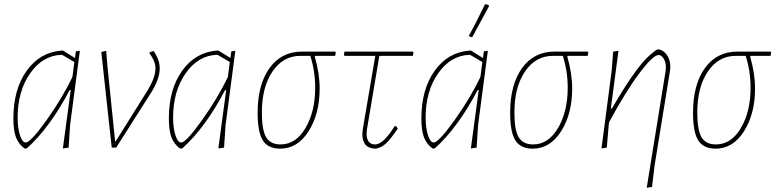

<svg xmlns="http://www.w3.org/2000/svg" viewBox="-20 -695 3655 904"><path d="M95 4Q67 -17 55 -49Q43 -81 43 -137Q43 -275 106 -362.5Q169 -450 272 -457H276L333 -422L337 -453L356 -456L310 -106L303 0L276 4L313 -271H308Q215 -94 106 4ZM63 -141Q63 -93 74 -58.5Q85 -24 101 -24Q124 -24 199 -129Q274 -234 321 -333L330 -403L272 -437Q182 -435 122.5 -350.5Q63 -266 63 -141Z M703 -455Q732 -414 732 -373Q732 -323 691 -258L527 0H506L457 -450L480 -456L486 -382L522 -30H525L674 -268Q712 -330 712 -374Q712 -406 684 -444L685 -449Z M827 4Q799 -17 787 -49Q775 -81 775 -137Q775 -275 838 -362.5Q901 -450 1004 -457H1008L1065 -422L1069 -453L1088 -456L1042 -106L1035 0L1008 4L1045 -271H1040Q947 -94 838 4ZM795 -141Q795 -93 806 -58.5Q817 -24 833 -24Q856 -24 931 -129Q1006 -234 1053 -333L1062 -403L1004 -437Q914 -435 854.5 -350.5Q795 -266 795 -141Z M1299 5Q1242 5 1217.5 -34Q1193 -73 1193 -163Q1193 -297 1249 -374.5Q1305 -452 1402 -452H1558L1561 -448L1558 -432H1464L1462 -428Q1485 -350 1485 -278Q1485 -159 1433 -77Q1381 5 1299 5ZM1301 -15Q1373 -15 1418.5 -92.5Q1464 -170 1464 -282Q1464 -360 1441 -432H1394Q1313 -432 1263 -358.5Q1213 -285 1213 -165Q1213 -83 1233 -49Q1253 -15 1301 -15Z M1750 5Q1686 5 1686 -64L1688 -86L1747 -432H1603L1599 -436L1602 -452H1924L1927 -448L1924 -432H1766L1708 -87L1706 -67Q1706 -15 1746 -15Q1785 -15 1838 -101H1845L1853 -90Q1820 -41 1799 -21Q1778 -1 1750 5Z M2263 -674 2268 -675 2281 -671 2282 -665Q2259 -622 2204 -521L2199 -520L2187 -526Q2221 -586 2263 -674ZM2016 4Q1988 -17 1976 -49Q1964 -81 1964 -137Q1964 -275 2027 -362.5Q2090 -450 2193 -457H2197L2254 -422L2258 -453L2277 -456L2231 -106L2224 0L2197 4L2234 -271H2229Q2136 -94 2027 4ZM1984 -141Q1984 -93 1995 -58.5Q2006 -24 2022 -24Q2045 -24 2120 -129Q2195 -234 2242 -333L2251 -403L2193 -437Q2103 -435 2043.5 -350.5Q1984 -266 1984 -141Z M2488 5Q2431 5 2406.5 -34Q2382 -73 2382 -163Q2382 -297 2438 -374.5Q2494 -452 2591 -452H2747L2750 -448L2747 -432H2653L2651 -428Q2674 -350 2674 -278Q2674 -159 2622 -77Q2570 5 2488 5ZM2490 -15Q2562 -15 2607.5 -92.5Q2653 -170 2653 -282Q2653 -360 2630 -432H2583Q2502 -432 2452 -358.5Q2402 -285 2402 -165Q2402 -83 2422 -49Q2442 -15 2490 -15Z M2892 -456 2856 -184H2861Q2926 -296 2975.5 -363Q3025 -430 3074 -462H3085Q3109 -455 3123 -431.5Q3137 -408 3136 -377L3135 -364L3062 84L3050 185L3025 189L3114 -361L3115 -376Q3116 -401 3105 -418.5Q3094 -436 3081 -436Q3055 -436 2991 -351Q2927 -266 2848 -120L2846 -106L2837 0L2812 4L2860 -362L2867 -452Z M3349 5Q3292 5 3267.5 -34Q3243 -73 3243 -163Q3243 -297 3299 -374.5Q3355 -452 3452 -452H3608L3611 -448L3608 -432H3514L3512 -428Q3535 -350 3535 -278Q3535 -159 3483 -77Q3431 5 3349 5ZM3351 -15Q3423 -15 3468.5 -92.5Q3514 -170 3514 -282Q3514 -360 3491 -432H3444Q3363 -432 3313 -358.5Q3263 -285 3263 -165Q3263 -83 3283 -49Q3303 -15 3351 -15Z"/></svg>

Font: Alegreya Sans Thin
Style: Italic
Weight: 100
Italic angle: -7°
Designer: Juan Pablo del Peral
Foundry: Huerta Tipografica
Version: Version 2.007